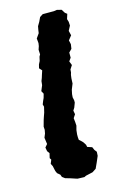

<svg xmlns="http://www.w3.org/2000/svg" viewBox="-114 -766 526 830"><g transform="rotate(-15 149.0 -350.5)"><path d="M127 13 120 11 96 3 75 -3 63 -12 59 -23 47 -33 42 -44 37 -67 31 -79 38 -96 33 -104 38 -125 30 -136 27 -153 38 -166 34 -195 41 -212 44 -228 43 -242 51 -271 56 -286 61 -300 67 -325 64 -336 70 -351 75 -362 80 -380 73 -393 83 -417 85 -435 90 -448 94 -461 100 -479 89 -491 93 -507 100 -521 104 -539 109 -548 108 -569 113 -584 115 -597 113 -618 127 -638 129 -652 132 -668 142 -685 151 -704 165 -713H186H215L229 -715L249 -710L259 -694L268 -687L261 -665L265 -652L266 -635L255 -614L260 -593L245 -574L249 -556L246 -536L233 -523V-500L223 -486L230 -468L219 -451L218 -438L215 -428L213 -413L212 -390L202 -365L198 -346L197 -332L200 -318V-308L192 -287L185 -276L188 -259L178 -244L180 -226L181 -210L176 -191L174 -172V-160L175 -148L183 -141L191 -133L200 -119L202 -109L223 -102L229 -88L237 -78L236 -60L224 -32L213 -8L196 3L165 10L157 14Z"/></g></svg>

Font: Winky Rough SemiBold
Style: Italic
Weight: 600
Italic angle: -8.97852°
Designer: Simon Atzbach
Foundry: typofactur
Version: Version 1.206; ttfautohint (v1.8.4.7-5d5b)